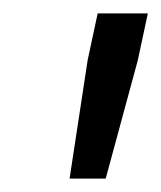

<svg xmlns="http://www.w3.org/2000/svg" viewBox="-20 -708 241 287"><path d="M84 -441 111 -618 126 -688H201L186 -618L138 -441Z"/></svg>

Font: Saira Ultra Condensed Medium
Style: Italic
Weight: 500
Width: 1
Italic angle: -12°
Designer: Hector Gatti with collaboration of the Omnibus-Type team
Foundry: Omnibus-Type
Version: Version 1.001; ttfautohint (v1.8)